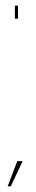

<svg xmlns="http://www.w3.org/2000/svg" viewBox="-20 -628 127 678"><path d="M32.5 -608H43.5V-562H32.5ZM7 30 41 -59H60L18 30Z"/></svg>

Font: Anybody UltraCondensed Thin
Style: Regular
Weight: 100
Width: 1
Designer: Tyler Finck
Foundry: Etcetera Type Company
Version: Version 1.110